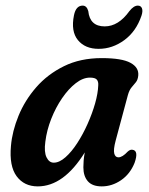

<svg xmlns="http://www.w3.org/2000/svg" viewBox="-20 -655 532 684"><path d="M392 -154Q383.5 -122 387 -108.2Q390.5 -94.5 402 -94.5Q416 -94.5 435 -115Q444 -123 451.5 -121.5Q475 -119 459.5 -75Q443.5 -35 411.2 -13Q379 9 342.5 9Q309 9 293 -9.2Q277 -27.5 277 -59Q277 -70.5 278 -83.2Q279 -96 282 -112Q207 9 114.5 9Q66 9 39.2 -27.2Q12.5 -63.5 19 -135Q23.5 -187.5 46 -242.5Q68.5 -297.5 109 -344Q149.5 -390.5 207.8 -419.2Q266 -448 342.5 -448Q414 -448 444.8 -431.2Q475.5 -414.5 472.5 -385.5Q471 -370.5 464 -362Q457 -353.5 448.8 -343.8Q440.5 -334 435.5 -316ZM141.5 -150Q136.5 -113.5 145.8 -94.5Q155 -75.5 171.5 -75.5Q191.5 -75.5 213.2 -94.8Q235 -114 255.2 -145.2Q275.5 -176.5 292 -213.5Q308.5 -250.5 318.8 -286.5Q329 -322.5 330 -351Q331 -364.5 324.8 -371.5Q318.5 -378.5 300.5 -378.5Q275.5 -378.5 249.8 -358.5Q224 -338.5 201.2 -305.2Q178.5 -272 162.5 -231.5Q146.5 -191 141.5 -150ZM353 -561Q402 -561 441 -615.5Q456.5 -635 471 -635Q482 -635 485.8 -625.2Q489.5 -615.5 484 -599Q465 -543 422.8 -512Q380.5 -481 331.5 -481Q283 -481 257.5 -512.2Q232 -543.5 243.5 -600.5Q250.5 -635 274.5 -635Q289 -635 294.5 -615.5Q300 -561 353 -561Z"/></svg>

Font: Fraunces 144pt SuperSoft SemiBold
Style: Italic
Weight: 600
Italic angle: -16°
Version: Version 1.000;[b76b70a41]